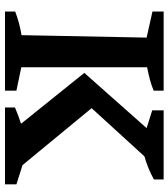

<svg xmlns="http://www.w3.org/2000/svg" viewBox="28 -720 692 789"><g transform="rotate(90 374.5 -326.0)"><path d="M28 0V-42Q75 -60 125 -68L135 -582L28 -606V-652H353V-611Q332 -602 307.5 -595.5Q283 -589 257 -584V-67L353 -47V0ZM422 0V-41Q455 -55 489 -66L280 -326L507 -582L434 -605V-652H718V-612Q673 -587 623 -573L425 -356L659 -72L738 -47V0Z"/></g></svg>

Font: Piazzolla SemiBold
Style: Regular
Weight: 600
Designer: Juan Pablo del Peral
Foundry: Huerta Tipografica
Version: Version 1.330